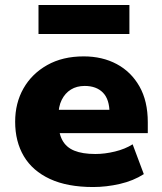

<svg xmlns="http://www.w3.org/2000/svg" viewBox="-20 -742 653 773"><path d="M355 11Q251 11 181 -21.5Q111 -54 76 -113Q41 -172 41 -252Q41 -327 74.5 -386Q108 -445 170 -480Q232 -515 317 -515Q392 -515 450 -484Q508 -453 541.5 -394Q575 -335 575 -250V-206H193V-300H431L421 -286Q421 -342 394.5 -369Q368 -396 321 -396Q289 -396 265.5 -381.5Q242 -367 228.5 -340Q215 -313 215 -273V-256Q215 -208 230.5 -178.5Q246 -149 279 -135.5Q312 -122 364 -122Q402 -122 443 -132Q484 -142 514 -161L559 -41Q517 -14 462.5 -1.5Q408 11 355 11ZM135 -605V-722H501V-605Z"/></svg>

Font: Nunito Sans 8pt Black
Style: Regular
Weight: 900
Version: Version 3.101;gftools[0.9.27]